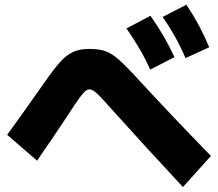

<svg xmlns="http://www.w3.org/2000/svg" viewBox="-20 -791 904 797"><path d="M504.9 -672.9 604.5 -725.6Q636.2 -680.2 659.9 -639.4Q683.6 -598.6 704.1 -553.7L603.5 -502Q583.5 -546.9 559.6 -587.9Q535.6 -628.9 504.9 -672.9ZM655.3 -720.7 753.9 -771.5Q783.7 -726.1 806.4 -683.8Q829.1 -641.6 848.6 -594.7L750 -549.8Q730.5 -595.7 707.5 -637Q684.6 -678.2 655.3 -720.7ZM443.4 -337.9Q412.6 -372.6 396.7 -389.2Q380.9 -405.8 370.4 -412.8Q359.9 -419.9 350.6 -419.9Q342.3 -419.9 333.3 -412.1Q324.2 -404.3 310.3 -385.3Q296.4 -366.2 270.5 -326.2Q210 -233.9 133.8 -124L9.8 -231.4Q53.7 -291 136.7 -409.2L160.2 -442.4Q202.6 -503.9 229.7 -533.7Q256.8 -563.5 284.2 -575.7Q311.5 -587.9 350.6 -587.9Q391.1 -587.9 417 -578.9Q442.9 -569.8 471.4 -545.2Q500 -520.5 551.8 -463.9Q677.2 -327.1 855.5 -143.6L739.3 -14.6Q564.9 -202.1 443.4 -337.9Z"/></svg>

Font: Pretendard GOV Black
Style: Regular
Weight: 900
Designer: Base glyphs from Inter by Rasmus Andersson; Hangeul glyphs from Noto Sans CJK(Source Han Sans) by Jang Soo-young and Kan
Foundry: Kil Hyung-jin
Version: Version 1.309